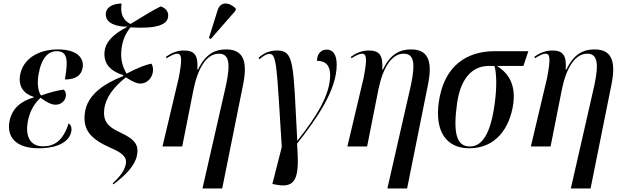

<svg xmlns="http://www.w3.org/2000/svg" viewBox="-20 -824 3483 1080"><path d="M197 10C316 10 373 -34 381 -85C385 -104 379 -123 366 -130C333 -26 280 -1 222 -1C144 -1 123 -65 136 -139C149 -209 181 -249 208 -274C243 -248 270 -235 293 -235C321 -235 345 -254 350 -280C353 -300 347 -313 338 -320C306 -316 262 -305 211 -287C198 -302 186 -348 197 -407C213 -499 252 -536 298 -536C356 -536 366 -495 345 -377C411 -377 438 -403 445 -444C453 -491 422 -546 305 -546C196 -546 109 -493 93 -402C82 -339 113 -296 170 -279V-276C102 -257 46 -216 33 -139C18 -54 69 10 197 10Z M618 213C687 161 738 109 750 52C763 -9 738 -41 656 -79C583 -112 560 -145 566 -207C574 -276 620 -335 688 -389C728 -363 750 -354 769 -354C800 -353 831 -377 839 -414C843 -432 841 -451 832 -466C806 -462 756 -444 692 -410C670 -446 657 -490 663 -545C669 -602 691 -643 714 -670C850 -662 925 -680 926 -735C927 -762 910 -779 884 -788C833 -763 788 -734 714 -689C672 -709 655 -749 664 -804C620 -804 576 -787 575 -744C574 -692 637 -673 698 -674C608 -628 572 -582 568 -533C562 -466 600 -424 674 -401L673 -396C574 -357 469 -295 457 -186C446 -92 490 -42 603 8C668 36 697 60 687 102C680 134 660 164 614 207Z M1166 -605 1304 -763 1307 -775C1272 -812 1220 -819 1204 -766L1155 -610ZM1119 236H1230L1348 -351C1375 -487 1344 -546 1252 -546C1192 -546 1137 -523 1094 -433H1090C1096 -513 1074 -540 1015 -540C976 -540 944 -526 914 -505L917 -496C941 -512 963 -522 976 -522C1003 -522 1006 -493 985 -384L894 0H1005L1068 -318C1093 -443 1143 -522 1211 -522C1268 -522 1278 -470 1251 -343Z M1535 215C1656 239 1663 159 1651 -16C1759 -153 1874 -315 1874 -460C1874 -519 1851 -545 1818 -545C1785 -545 1763 -520 1763 -482C1811 -482 1837 -457 1837 -401C1837 -291 1761 -169 1654 -34H1652C1629 -466 1637 -540 1538 -540C1501 -540 1467 -528 1434 -499L1439 -491C1465 -512 1481 -521 1495 -521C1538 -521 1536 -453 1565 3L1512 211Z M2159 236H2270L2388 -351C2415 -487 2384 -546 2292 -546C2232 -546 2177 -523 2134 -433H2130C2136 -513 2114 -540 2055 -540C2016 -540 1984 -526 1954 -505L1957 -496C1981 -512 2003 -522 2016 -522C2043 -522 2046 -493 2025 -384L1934 0H2045L2108 -318C2133 -443 2183 -522 2251 -522C2308 -522 2318 -470 2291 -343Z M2620 10C2766 10 2847 -100 2867 -239C2881 -343 2845 -410 2775 -453H2924L2952 -536H2762C2601 -536 2476 -450 2448 -248C2426 -89 2487 10 2620 10ZM2623 0C2547 0 2528 -78 2551 -243C2574 -404 2653 -453 2728 -453H2761C2772 -421 2777 -341 2762 -236C2739 -71 2692 0 2623 0Z M3191 236H3302L3420 -351C3447 -487 3416 -546 3324 -546C3264 -546 3209 -523 3166 -433H3162C3168 -513 3146 -540 3087 -540C3048 -540 3016 -526 2986 -505L2989 -496C3013 -512 3035 -522 3048 -522C3075 -522 3078 -493 3057 -384L2966 0H3077L3140 -318C3165 -443 3215 -522 3283 -522C3340 -522 3350 -470 3323 -343Z"/></svg>

Font: Noto Serif Display Condensed Medium
Style: Italic
Weight: 500
Width: 3
Italic angle: -12°
Designer: Monotype Design Team
Foundry: Monotype Imaging Inc.
Version: Version 2.009